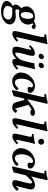

<svg xmlns="http://www.w3.org/2000/svg" viewBox="1424 -2162 976 3865"><g transform="rotate(90 1912.5 -230.0)"><path d="M359.9 -308.1Q359.9 -353 346.4 -381.6Q333 -410.2 308.1 -410.2Q268.6 -410.2 245.8 -369.9Q223.1 -329.6 223.1 -272Q223.1 -159.2 274.9 -159.2Q316.4 -159.2 338.1 -201.9Q359.9 -244.6 359.9 -308.1ZM172.9 12.2Q152.8 12.2 145 11.2Q128.4 24.9 115.2 51.5Q102.1 78.1 102.1 109.9Q102.1 147.9 142.6 169.9Q183.1 191.9 254.9 191.9Q284.7 191.9 308.6 181.4Q332.5 170.9 346.2 155Q359.9 139.2 366.9 122.8Q374 106.4 374 91.8Q374 80.6 371.3 70.8Q368.7 61 359.6 49.3Q350.6 37.6 335.7 29.3Q320.8 21 293.5 15.4Q266.1 9.8 230 9.8Q220.2 9.8 200.9 11Q181.6 12.2 172.9 12.2ZM475.1 -308.1Q475.1 -228.5 416 -176.3Q356.9 -124 265.1 -124Q214.4 -124 187 -134.8Q168.9 -112.8 168.9 -84Q168.9 -67.4 177 -59.1Q185.1 -50.8 198.2 -50.8Q213.4 -50.8 240.2 -54.2Q278.3 -59.1 309.1 -59.1Q348.1 -59.1 378.7 -49.6Q409.2 -40 426.3 -26.6Q443.4 -13.2 454.3 3.7Q465.3 20.5 468.8 33.2Q472.2 45.9 472.2 56.2Q472.2 104.5 436.3 146.5Q400.4 188.5 338.9 213.1Q277.3 237.8 205.1 237.8Q183.1 237.8 157.7 234.4Q132.3 231 103.8 222.9Q75.2 214.8 52.5 202.6Q29.8 190.4 14.9 171.1Q0 151.9 0 127.9Q0 89.4 28.6 56.4Q57.1 23.4 104 -2Q70.8 -22.5 70.8 -54.2Q70.8 -79.6 93 -113Q115.2 -146.5 145 -169.9Q109.9 -208 109.9 -279.8Q109.9 -296.4 116.7 -316.7Q123.5 -336.9 139.9 -359.6Q156.2 -382.3 179.7 -400.9Q203.1 -419.4 240 -431.6Q276.9 -443.8 320.8 -443.8Q378.4 -443.8 410.2 -422.9Q427.2 -438 450.2 -447Q473.1 -456.1 486.1 -458Q499 -460 507.8 -460Q534.2 -460 549.1 -449.2Q564 -438.5 564 -421.9Q564 -405.3 551.3 -392.6Q538.6 -379.9 518.1 -379.9Q502.4 -379.9 492.7 -388.9Q482.9 -397.9 481 -407.2L479 -416Q452.6 -408.2 450.2 -389.2Q475.1 -354 475.1 -308.1Z M843.8 -583 737.8 -125Q730.5 -89.4 730.5 -83Q730.5 -66.9 738.8 -66.9Q747.1 -66.9 761.2 -78.1Q775.4 -89.4 790.5 -108.9L821.8 -82Q774.4 -34.2 736.3 -12.2Q698.2 9.8 659.7 9.8Q641.6 9.8 629.9 5.1Q618.2 0.5 613.3 -8.1Q608.4 -16.6 606.9 -23.4Q605.5 -30.3 605.5 -39.1Q605.5 -59.1 618.7 -119.1L720.7 -557.1Q727.5 -587.9 727.5 -606.9Q727.5 -622.6 722.4 -628.7Q717.3 -634.8 706.5 -634.8L675.8 -637.2Q670.9 -637.2 670.9 -642.1L674.8 -671.9Q713.9 -674.8 776.1 -683.1Q838.4 -691.4 856.4 -698.2Q868.7 -698.2 868.7 -688Z M1091.3 -314.9 1049.3 -152.8Q1040.5 -120.1 1040.5 -87.9Q1040.5 -67.4 1044.7 -58.1Q1048.8 -48.8 1060.5 -48.8Q1069.8 -48.8 1084.2 -55.4Q1098.6 -62 1116.9 -77.1Q1135.3 -92.3 1152.6 -113.3Q1169.9 -134.3 1185.8 -166.5Q1201.7 -198.7 1210.4 -235.8L1256.3 -433.1Q1271 -433.1 1311 -437.3Q1351.1 -441.4 1374.5 -445.8L1297.4 -125Q1292.5 -106 1292.5 -83Q1292.5 -66.9 1300.3 -66.9Q1319.8 -66.9 1352.5 -108.9L1383.3 -82Q1335.9 -34.2 1297.9 -12.2Q1259.8 9.8 1221.7 9.8Q1203.6 9.8 1191.9 5.1Q1180.2 0.5 1175.3 -8.1Q1170.4 -16.6 1168.9 -23.4Q1167.5 -30.3 1167.5 -39.1Q1167.5 -57.1 1176.8 -79.1Q1097.2 9.8 1011.7 9.8Q959.5 9.8 939.5 -7.1Q919.4 -23.9 919.4 -64Q919.4 -91.8 930.7 -141.1L973.6 -309.1Q980.5 -335.9 980.5 -351.1Q980.5 -367.2 972.7 -367.2Q951.7 -367.2 918.5 -325.2Q900.9 -334 890.6 -352.1Q941.4 -404.8 976.1 -424.3Q1010.7 -443.8 1050.3 -443.8Q1068.8 -443.8 1080.8 -439.2Q1092.8 -434.6 1097.7 -426Q1102.5 -417.5 1104 -410.6Q1105.5 -403.8 1105.5 -395Q1105.5 -366.7 1091.3 -314.9ZM1243.7 -560.1Q1243.7 -586.4 1263.9 -605.7Q1284.2 -625 1309.6 -625Q1328.6 -625 1341.1 -612.5Q1353.5 -600.1 1353.5 -581.1Q1353.5 -557.1 1333.3 -537.6Q1313 -518.1 1287.6 -518.1Q1268.6 -518.1 1256.1 -530Q1243.7 -542 1243.7 -560.1ZM1062.5 -561Q1062.5 -586.4 1082.8 -605.7Q1103 -625 1127.4 -625Q1147 -625 1159.2 -612.8Q1171.4 -600.6 1171.4 -582Q1171.4 -556.6 1151.6 -537.4Q1131.8 -518.1 1106.4 -518.1Q1087.4 -518.1 1075 -530.5Q1062.5 -543 1062.5 -561Z M1606 12.2Q1570.3 12.2 1538.1 -4.4Q1505.9 -21 1485.1 -45.9Q1464.4 -70.8 1452.1 -99.1Q1439.9 -127.4 1439.9 -151.9Q1439.9 -200.2 1455.6 -245.8Q1471.2 -291.5 1497.8 -326.9Q1524.4 -362.3 1558.1 -389.2Q1591.8 -416 1629.9 -430.4Q1668 -444.8 1705.1 -444.8Q1744.1 -444.8 1773.9 -434.8Q1803.7 -424.8 1819.6 -409.2Q1835.4 -393.6 1843.3 -377Q1851.1 -360.4 1851.1 -344.2Q1851.1 -320.8 1828.4 -308.3Q1805.7 -295.9 1788.1 -295.9Q1757.8 -295.9 1743.4 -306.2Q1729 -316.4 1729 -331.1Q1729 -344.2 1738.3 -354Q1739.3 -355 1739.3 -371.1Q1739.3 -389.6 1728.5 -397.7Q1717.8 -405.8 1708 -405.8Q1683.1 -405.8 1657.7 -389.4Q1632.3 -373 1611.3 -344Q1590.3 -314.9 1577.1 -270Q1564 -225.1 1564 -172.9Q1564 -132.8 1571.3 -104.5Q1578.6 -76.2 1590.8 -63Q1603 -49.8 1614.3 -44.4Q1625.5 -39.1 1637.2 -39.1Q1660.2 -39.1 1692.4 -56.2Q1724.6 -73.2 1760.3 -116.2L1801.3 -82Q1792.5 -68.4 1778.6 -54.7Q1764.6 -41 1741.2 -24.7Q1717.8 -8.3 1682.4 2Q1647 12.2 1606 12.2ZM2098.1 -378.9Q2144.5 -414.1 2177.5 -429.4Q2210.4 -444.8 2240.2 -444.8Q2312 -444.8 2312 -401.9Q2312 -387.7 2304.7 -377.2Q2297.4 -366.7 2286.1 -361.8Q2274.9 -356.9 2265.1 -355Q2255.4 -353 2246.1 -353Q2203.6 -353 2189 -373Q2186 -377.4 2186 -380.9Q2183.6 -378.9 2084 -306.2L2092.3 -310.1L2156.2 -82Q2166.5 -42 2170.9 -42Q2173.3 -42 2205.1 -89.8L2254.9 -62Q2235.8 -24.9 2210.4 -6.3Q2185.1 12.2 2142.1 12.2Q2059.1 12.2 2037.1 -64.9L1990.2 -236.8L1951.2 -208L1959 -209L1916 -18.1L1806.2 21L1795.9 -4.9L1927.2 -575.2Q1932.1 -598.1 1932.1 -611.8Q1932.1 -636.2 1934.1 -637.2Q1931.2 -636.7 1920.7 -635.3Q1910.2 -633.8 1904.3 -633.8Q1900.9 -632.8 1895 -632.8Q1886.2 -632.8 1880.4 -635.7Q1874.5 -638.7 1875 -643.1Q1875.5 -647 1877 -657Q1878.4 -667 1878.9 -670.9Q1900.9 -670.9 1944.6 -678Q1988.3 -685.1 2021 -698.2H2071.3L1977.1 -290Z M2598.1 -583 2492.2 -125Q2484.9 -89.4 2484.9 -83Q2484.9 -66.9 2493.2 -66.9Q2501.5 -66.9 2515.6 -78.1Q2529.8 -89.4 2544.9 -108.9L2576.2 -82Q2528.8 -34.2 2490.7 -12.2Q2452.6 9.8 2414.1 9.8Q2396 9.8 2384.3 5.1Q2372.6 0.5 2367.7 -8.1Q2362.8 -16.6 2361.3 -23.4Q2359.9 -30.3 2359.9 -39.1Q2359.9 -59.1 2373 -119.1L2475.1 -557.1Q2481.9 -587.9 2481.9 -606.9Q2481.9 -622.6 2476.8 -628.7Q2471.7 -634.8 2460.9 -634.8L2430.2 -637.2Q2425.3 -637.2 2425.3 -642.1L2429.2 -671.9Q2468.3 -674.8 2530.5 -683.1Q2592.8 -691.4 2610.8 -698.2Q2623 -698.2 2623 -688Z M2833 -630.9Q2857.4 -630.9 2875.2 -613.3Q2893.1 -595.7 2893.1 -570.8Q2893.1 -546.4 2875.2 -528.8Q2857.4 -511.2 2833 -511.2Q2808.1 -511.2 2791 -528.6Q2773.9 -545.9 2773.9 -570.8Q2773.9 -595.7 2791 -613.3Q2808.1 -630.9 2833 -630.9ZM2846.7 -325.2 2802.7 -125Q2795.9 -91.8 2795.9 -83Q2795.9 -66.9 2804.7 -66.9Q2823.2 -66.9 2856 -108.9L2886.7 -82Q2839.4 -34.2 2801.3 -12.2Q2763.2 9.8 2725.1 9.8Q2707 9.8 2695.3 5.1Q2683.6 0.5 2678.7 -8.1Q2673.8 -16.6 2672.4 -23.4Q2670.9 -30.3 2670.9 -39.1Q2670.9 -63 2684.1 -119.1L2729 -319.8Q2734.9 -346.7 2734.9 -358.9Q2734.9 -379.9 2716.8 -381.8L2674.8 -386.2L2678.7 -416Q2828.6 -432.1 2871.1 -446.8Q2877 -446.8 2877 -443.8Q2858.9 -376 2846.7 -325.2Z M3128.4 12.2Q3092.8 12.2 3060.5 -4.4Q3028.3 -21 3007.6 -45.9Q2986.8 -70.8 2974.6 -99.1Q2962.4 -127.4 2962.4 -151.9Q2962.4 -200.2 2978 -245.8Q2993.7 -291.5 3020.3 -326.9Q3046.9 -362.3 3080.6 -389.2Q3114.3 -416 3152.3 -430.4Q3190.4 -444.8 3227.5 -444.8Q3266.6 -444.8 3296.4 -434.8Q3326.2 -424.8 3342 -409.2Q3357.9 -393.6 3365.7 -377Q3373.5 -360.4 3373.5 -344.2Q3373.5 -320.8 3350.8 -308.3Q3328.1 -295.9 3310.5 -295.9Q3280.3 -295.9 3265.9 -306.2Q3251.5 -316.4 3251.5 -331.1Q3251.5 -342.8 3261.7 -354H3260.7Q3261.7 -355 3261.7 -371.1Q3261.7 -389.6 3251 -397.7Q3240.2 -405.8 3230.5 -405.8Q3205.6 -405.8 3180.2 -389.4Q3154.8 -373 3133.8 -344Q3112.8 -314.9 3099.6 -270Q3086.4 -225.1 3086.4 -172.9Q3086.4 -132.8 3093.8 -104.5Q3101.1 -76.2 3113.3 -63Q3125.5 -49.8 3136.7 -44.4Q3147.9 -39.1 3159.7 -39.1Q3182.6 -39.1 3214.8 -56.2Q3247.1 -73.2 3282.7 -116.2L3323.7 -82Q3314.9 -68.4 3301 -54.7Q3287.1 -41 3263.7 -24.7Q3240.2 -8.3 3204.8 2Q3169.4 12.2 3128.4 12.2ZM3332.5 -3.9 3465.3 -577.1Q3470.7 -597.2 3470.7 -613.8Q3470.7 -638.2 3472.7 -638.2Q3452.1 -636.2 3443.4 -634.8Q3440.4 -633.8 3435.5 -633.8Q3414.6 -633.8 3414.6 -644L3417.5 -672.9Q3458.5 -672.9 3505.4 -681.2Q3532.7 -686 3558.6 -698.2H3610.4L3533.7 -367.2Q3617.2 -444.8 3704.6 -444.8Q3794.4 -444.8 3794.4 -363.8Q3794.4 -337.4 3779.3 -283.2Q3765.1 -223.6 3738.8 -124Q3727.5 -82.5 3727.5 -62V-59.1Q3740.7 -72.3 3779.3 -119.1L3824.7 -85Q3744.6 12.2 3671.4 12.2Q3644.5 12.2 3625 -0.7Q3605.5 -13.7 3605.5 -36.1Q3605.5 -62.5 3620.6 -117.2L3661.6 -276.9Q3673.3 -327.1 3673.3 -348.1Q3673.3 -367.7 3668.7 -377.9Q3664.1 -388.2 3656.7 -388.2Q3611.3 -388.2 3502.4 -251L3506.3 -252L3452.6 -17.1L3342.8 20Z"/></g></svg>

Font: Linux Libertine
Style: Bold Italic
Weight: 700
Italic angle: -11.5°
Designer: Philipp H. Poll
Foundry: Philipp H. Poll
Version: Version 4.0.5